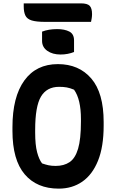

<svg xmlns="http://www.w3.org/2000/svg" viewBox="-20 -1101 690 1141"><path d="M230 -913Q268 -928 320 -928Q364 -928 392 -913.5Q420 -899 420 -861V-792Q403 -785 382.5 -781Q362 -777 340 -777Q292 -777 261 -799Q230 -821 230 -858ZM324 -720Q449 -720 522.5 -634.5Q596 -549 596 -376V-354Q596 -229 562.5 -146Q529 -63 469 -21.5Q409 20 329 20Q199 20 126.5 -65.5Q54 -151 54 -323V-345Q54 -525 124.5 -622.5Q195 -720 324 -720ZM189 -313Q189 -240 200.5 -196.5Q212 -153 230 -130Q250 -123 268 -119Q286 -115 311 -115Q360 -115 393.5 -137.5Q427 -160 444 -217Q461 -274 461 -379V-393Q461 -511 420 -568Q396 -578 376.5 -581.5Q357 -585 331 -585Q258 -585 223.5 -527Q189 -469 189 -329ZM121 -1081H461Q499 -1081 513 -1066.5Q527 -1052 527 -1017Q527 -1005 525 -992.5Q523 -980 521 -971H249Q196 -971 168.5 -979.5Q141 -988 131 -1008.5Q121 -1029 121 -1063Z"/></svg>

Font: Recursive Sn Csl St
Style: Bold
Weight: 700
Version: Version 1.079;hotconv 1.0.112;makeotfexe 2.5.65598; ttfautoh